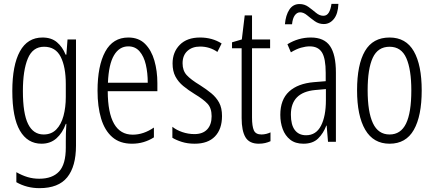

<svg xmlns="http://www.w3.org/2000/svg" viewBox="-20 -737 2256 998"><path d="M201 -542Q247 -542 276 -517.5Q305 -493 321 -453H325L331 -532H375V20Q375 128 329.5 184.5Q284 241 185 241Q119 241 65 210V158Q95 175 123.5 183.5Q152 192 184 192Q252 192 287 154.5Q322 117 322 30V-2Q322 -21 322.5 -43.5Q323 -66 325 -93H322Q305 -46 273.5 -18Q242 10 196 10Q123 10 83.5 -58Q44 -126 44 -264Q44 -398 83.5 -470Q123 -542 201 -542ZM209 -494Q150 -494 124.5 -432.5Q99 -371 99 -264Q99 -147 126 -92.5Q153 -38 207 -38Q247 -38 272.5 -64Q298 -90 310 -134.5Q322 -179 322 -233V-300Q322 -389 295.5 -441.5Q269 -494 209 -494Z M647 -542Q701 -542 734 -509Q767 -476 782.5 -422Q798 -368 798 -305V-263H540Q541 -37 670 -37Q726 -37 780 -74V-23Q755 -7 726.5 1.5Q698 10 666 10Q603 10 563.5 -24.5Q524 -59 505.5 -121Q487 -183 487 -265Q487 -395 527 -468.5Q567 -542 647 -542ZM647 -496Q600 -496 572.5 -449.5Q545 -403 541 -307H748Q748 -358 738 -401Q728 -444 705.5 -470Q683 -496 647 -496Z M1134 -134Q1134 -66 1097.5 -28Q1061 10 992 10Q955 10 925 0.5Q895 -9 876 -21V-78Q897 -61 927.5 -50.5Q958 -40 991 -40Q1034 -40 1057 -64.5Q1080 -89 1080 -133Q1080 -175 1058.5 -198Q1037 -221 992 -248Q958 -269 932.5 -290Q907 -311 892 -339Q877 -367 877 -407Q877 -466 914.5 -504Q952 -542 1020 -542Q1083 -542 1132 -511L1110 -467Q1070 -495 1020 -495Q979 -495 954 -472Q929 -449 929 -408Q929 -370 950.5 -346.5Q972 -323 1020 -294Q1053 -273 1078.5 -252Q1104 -231 1119 -203.5Q1134 -176 1134 -134Z M1339 -38Q1351 -38 1363.5 -41Q1376 -44 1386 -49V-3Q1373 3 1358 6.5Q1343 10 1325 10Q1276 10 1256 -23.5Q1236 -57 1236 -123V-486H1186V-517L1237 -532L1252 -657H1290V-532H1384V-486H1290V-126Q1290 -81 1299.5 -59.5Q1309 -38 1339 -38Z M1596 -542Q1665 -542 1695.5 -497.5Q1726 -453 1726 -360V0H1685L1678 -84H1676Q1661 -44 1633.5 -17Q1606 10 1557 10Q1515 10 1488.5 -11Q1462 -32 1449.5 -66Q1437 -100 1437 -140Q1437 -219 1482.5 -261Q1528 -303 1612 -310L1673 -315V-358Q1673 -433 1653.5 -464.5Q1634 -496 1590 -496Q1569 -496 1544.5 -489Q1520 -482 1492 -465L1474 -507Q1531 -542 1596 -542ZM1618 -269Q1492 -257 1492 -141Q1492 -88 1512.5 -61Q1533 -34 1571 -34Q1623 -34 1648.5 -83.5Q1674 -133 1674 -216V-274ZM1461 -611Q1465 -658 1484 -687Q1503 -716 1537 -716Q1563 -716 1583.5 -701Q1604 -686 1622.5 -670.5Q1641 -655 1661 -655Q1679 -655 1689 -671.5Q1699 -688 1703 -717H1739Q1737 -665 1715.5 -638.5Q1694 -612 1663 -612Q1637 -612 1616 -627Q1595 -642 1576.5 -657.5Q1558 -673 1540 -673Q1524 -673 1512.5 -657.5Q1501 -642 1498 -611Z M2172 -267Q2172 -134 2131 -62Q2090 10 2005 10Q1921 10 1878.5 -62.5Q1836 -135 1836 -268Q1836 -401 1877 -471.5Q1918 -542 2005 -542Q2090 -542 2131 -470.5Q2172 -399 2172 -267ZM1891 -268Q1891 -155 1918.5 -96.5Q1946 -38 2005 -38Q2063 -38 2090.5 -94.5Q2118 -151 2118 -267Q2118 -376 2092 -435Q2066 -494 2005 -494Q1944 -494 1917.5 -436.5Q1891 -379 1891 -268Z"/></svg>

Font: Noto Sans Sinhala ExtraCondensed Light
Style: Regular
Weight: 300
Width: 2
Designer: Jelle Bosma - Monotype Design Team
Foundry: Monotype Imaging Inc.
Version: Version 2.006; ttfautohint (v1.8.4.7-5d5b)